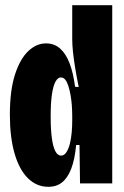

<svg xmlns="http://www.w3.org/2000/svg" viewBox="-20 -706 479 739"><path d="M166 13Q121 13 87.5 -20Q54 -53 36 -115.5Q18 -178 18 -264Q18 -358 37.5 -418.5Q57 -479 88.5 -509Q120 -539 157 -539Q189 -539 211.5 -519Q234 -499 248 -462Q262 -425 269 -372L283 -371Q275 -410 269.5 -443.5Q264 -477 261 -505Q258 -533 258 -555V-686H412V-253V0H288L286 -148H273Q268 -93 254.5 -57.5Q241 -22 219.5 -4.5Q198 13 166 13ZM215 -107Q227 -107 235.5 -120Q244 -133 249 -153Q254 -173 256 -196.5Q258 -220 258 -240V-259Q258 -279 256.5 -300Q255 -321 251.5 -340.5Q248 -360 243 -375.5Q238 -391 231 -399.5Q224 -408 214 -408Q203 -408 194 -392.5Q185 -377 180 -343.5Q175 -310 175 -257Q175 -209 179.5 -175Q184 -141 193 -124Q202 -107 215 -107Z"/></svg>

Font: Bricolage Grotesque 72pt Condensed ExtraBold
Style: Regular
Weight: 800
Width: 3
Designer: Mathieu Triay
Foundry: Atelier Triay
Version: Version 1.001;gftools[0.9.33.dev8+g029e19f]